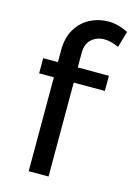

<svg xmlns="http://www.w3.org/2000/svg" viewBox="-115 -808 606 869"><g transform="rotate(15 188.0 -374.0)"><path d="M202 -580V-511H348V-440H202V0H109V-440H40V-511H109V-568Q109 -626 133.5 -666.5Q158 -707 198 -727.5Q238 -748 284 -748Q328 -748 376 -724L354 -648Q318 -665 286 -665Q250 -665 226 -643Q202 -621 202 -580Z"/></g></svg>

Font: Montserrat arm2
Style: Regular
Weight: 400
Designer: Julieta Ulanovsky
Foundry: Julieta Ulanovsky
Version: Version 6.000